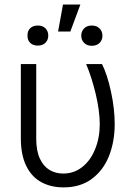

<svg xmlns="http://www.w3.org/2000/svg" viewBox="-20 -811 594 841"><path d="M138.7 -530.3V-203.1Q138.7 -150.9 154.3 -116.9Q169.9 -83 196.5 -66.9Q223.1 -50.8 256.8 -50.8Q303.7 -50.8 340.1 -79.3Q376.5 -107.9 396.7 -157.7Q417 -207.5 417 -268.6Q416.5 -326.7 399.4 -398.7Q382.3 -470.7 357.4 -530.3H426.8Q449.7 -485.4 466.1 -409.9Q482.4 -334.5 482.4 -267.6Q482.4 -190.9 457.5 -127.9Q432.6 -64.9 382.3 -27.6Q332 9.8 258.8 9.8Q202.1 9.8 159.9 -13.7Q117.7 -37.1 94.5 -85.2Q71.3 -133.3 71.3 -204.1V-530.3ZM255.9 -791H332L288.1 -672.9H234.4ZM145.5 -699.2Q167 -699.2 179.2 -686.8Q191.4 -674.3 191.4 -655.3Q191.4 -636.2 179.2 -623.8Q167 -611.3 145.5 -611.3Q124 -611.3 111.8 -623.8Q99.6 -636.2 100.6 -655.3Q99.6 -674.3 111.8 -686.8Q124 -699.2 145.5 -699.2ZM381.8 -699.2Q403.3 -699.2 416 -686.5Q428.7 -673.8 428.7 -654.3Q428.7 -635.3 416 -622.8Q403.3 -610.4 381.8 -610.4Q361.3 -610.4 348.6 -623Q335.9 -635.7 335.9 -654.3Q335.9 -673.8 348.4 -686.5Q360.8 -699.2 381.8 -699.2Z"/></svg>

Font: Pretendard GOV Light
Style: Regular
Weight: 300
Designer: Base glyphs from Inter by Rasmus Andersson; Hangeul glyphs from Noto Sans CJK(Source Han Sans) by Jang Soo-young and Kan
Foundry: Kil Hyung-jin
Version: Version 1.309